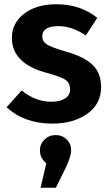

<svg xmlns="http://www.w3.org/2000/svg" viewBox="-20 -566 519 904"><path d="M315 142Q315 170 289 225L243 318H171L198 203Q168 178 168 142Q168 112 189.5 91Q211 70 242 70Q273 70 294 90.5Q315 111 315 142ZM246 -546Q358 -546 438 -482L384 -399Q319 -443 256 -443Q179 -443 179 -395Q179 -371 200.5 -357Q222 -343 290 -323Q374 -300 415 -261.5Q456 -223 456 -156Q456 -76 390.5 -30Q325 16 227 16Q95 16 11 -61L82 -140Q147 -87 222 -87Q263 -87 286.5 -102.5Q310 -118 310 -144Q310 -175 288.5 -190Q267 -205 193 -225Q36 -269 36 -388Q36 -457 93.5 -501.5Q151 -546 246 -546Z"/></svg>

Font: FiraSans
Style: Regular
Weight: 600
Designer: Carrois Corporate & Edenspiekermann AG
Foundry: Carrois Corporate GbR & Edenspiekermann AG
Version: Version 3.106;PS 003.106;hotconv 1.0.70;makeotf.lib2.5.58329